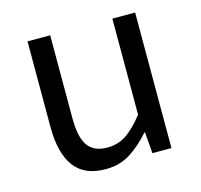

<svg xmlns="http://www.w3.org/2000/svg" viewBox="-86 -637 779 743"><g transform="rotate(-15 303.5 -265.0)"><path d="M250 13.2Q164.6 13.2 124.8 -41.3Q85 -95.7 85 -199.2V-543H175.8V-210Q175.8 -134.3 200 -100.1Q224.1 -65.9 277.8 -65.9Q319.8 -65.9 353 -87.6Q386.2 -109.4 424.8 -158.2V-543H516.1V0H439.9L433.1 -85H430.2Q391.6 -40.5 348.9 -13.7Q306.2 13.2 250 13.2Z"/></g></svg>

Font: `nÑOS CN Regular
Style: Regular
Weight: 400
Designer: Ryoko NISHIZUKA ¬âXZm¬º[P (kana & ideographs); Paul D. Hunt (Latin, Greek & Cyrillic); Wenlong ZHANG _ e¬á¬ü¬ô (bopomof
Foundry: Adobe Systems Incorporated
Version: Version 1.004;PS 1.004;hotconv 1.0.82;makeotf.lib2.5.63406